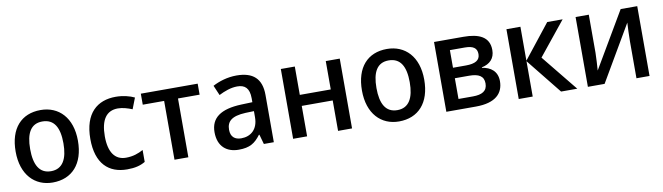

<svg xmlns="http://www.w3.org/2000/svg" viewBox="-34 -1000 5040 1460"><g transform="rotate(-10 2486.0 -269.5)"><path d="M529 -270C529 -449 429 -549 289 -549C140 -549 48 -449 48 -270C48 -91 148 10 286 10C435 10 529 -91 529 -270ZM160 -270C160 -392 198 -461 287 -461C378 -461 417 -392 417 -270C417 -149 378 -77 288 -77C198 -77 160 -149 160 -270Z M861 10C922 10 964 -1 1001 -23V-115C963 -94 921 -79 867 -79C782 -79 736 -144 736 -267C736 -394 781 -459 870 -459C906 -459 946 -447 980 -433L1013 -518C979 -535 925 -549 869 -549C727 -549 624 -465 624 -266C624 -75 719 10 861 10Z M1501 -454V-539H1062V-454H1227V0H1334V-454Z M1802 -549C1731 -549 1666 -528 1617 -502L1650 -425C1694 -447 1743 -466 1793 -466C1852 -466 1886 -437 1886 -358V-328L1800 -325C1640 -319 1563 -263 1563 -153C1563 -41 1631 10 1722 10C1807 10 1848 -16 1892 -75H1896L1917 0H1994V-365C1994 -491 1929 -549 1802 -549ZM1886 -259V-212C1886 -118 1829 -72 1756 -72C1708 -72 1675 -96 1675 -152C1675 -215 1711 -252 1821 -257Z M2251 -539H2143V0H2251V-235H2490V0H2598V-539H2490V-320H2251Z M3203 -270C3203 -449 3103 -549 2963 -549C2814 -549 2722 -449 2722 -270C2722 -91 2822 10 2960 10C3109 10 3203 -91 3203 -270ZM2834 -270C2834 -392 2872 -461 2961 -461C3052 -461 3091 -392 3091 -270C3091 -149 3052 -77 2962 -77C2872 -77 2834 -149 2834 -270Z M3752 -402C3752 -505 3671 -539 3553 -539H3326V0H3554C3709 0 3768 -67 3768 -159C3768 -235 3717 -273 3651 -282V-286C3714 -299 3752 -337 3752 -402ZM3643 -390C3643 -342 3606 -321 3534 -321H3434V-457H3549C3614 -457 3643 -436 3643 -390ZM3657 -161C3657 -102 3616 -80 3545 -80H3434V-240H3544C3619 -240 3657 -217 3657 -161Z M4200 -539 3993 -277V-539H3885V0H3993V-273L4212 0H4337L4110 -280L4319 -539Z M4521 -539H4419V0H4548L4799 -429C4797 -401 4794 -325 4794 -287V0H4895V-539H4767L4514 -109C4516 -134 4521 -214 4521 -245Z"/></g></svg>

Font: Noto Sans Thai Medium
Style: Regular
Weight: 500
Designer: Monotype Design Team
Foundry: Monotype Imaging Inc.
Version: Version 1.901